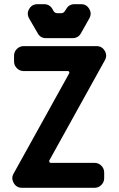

<svg xmlns="http://www.w3.org/2000/svg" viewBox="-20 -896 566 916"><path d="M406 -808 366 -737Q353 -714 326 -714H199Q173 -714 160 -737L119 -808Q106 -831 119 -853Q132 -876 159 -876H190Q217 -876 230 -853L235 -844Q241 -833 255 -833H271Q284 -833 290 -844L296 -853Q309 -876 335 -876H367Q393 -876 406 -853Q419 -831 406 -808ZM480 -608 215 -130Q214 -126 216 -122.5Q218 -119 222 -119H431Q450 -119 463.5 -105.5Q477 -92 477 -73V-46Q477 -27 463.5 -13.5Q450 0 431 0H85Q59 0 46 -22Q32 -46 45 -68L310 -546Q312 -550 310 -553.5Q308 -557 303 -557H93Q74 -557 60.5 -570.5Q47 -584 47 -603V-630Q47 -649 60.5 -662.5Q74 -676 93 -676H440Q467 -676 480 -653Q493 -631 480 -608Z"/></svg>

Font: Monomaniac One
Style: Regular
Weight: 400
Version: Version 1.000; ttfautohint (v1.8.3)